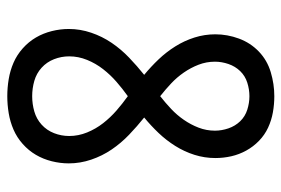

<svg xmlns="http://www.w3.org/2000/svg" viewBox="-146 -638 791 540"><g transform="rotate(90 250.0 -367.5)"><path d="M250 8Q226 8 202 4Q178 0 156 -9.5Q134 -19 115.5 -35.5Q97 -52 85 -72.5Q73 -93 67 -117Q61 -141 61 -165Q61 -197 71.5 -228Q82 -259 100 -285.5Q118 -312 141.5 -334.5Q165 -357 190 -377Q167 -396 146.5 -417.5Q126 -439 110 -464.5Q94 -490 85 -518.5Q76 -547 76 -577Q76 -611 88 -643.5Q100 -676 124.5 -699.5Q149 -723 182.5 -733Q216 -743 250 -743Q273 -743 295.5 -739Q318 -735 338.5 -725.5Q359 -716 375.5 -700Q392 -684 403 -664Q414 -644 419 -622Q424 -600 424 -577Q424 -547 415 -518.5Q406 -490 390 -464.5Q374 -439 353.5 -417.5Q333 -396 310 -377Q335 -357 358.5 -334.5Q382 -312 400 -285.5Q418 -259 428.5 -228Q439 -197 439 -165Q439 -141 433 -117Q427 -93 415 -72.5Q403 -52 384.5 -35.5Q366 -19 344 -9.5Q322 0 298 4Q274 8 250 8ZM250 -422Q269 -437 286 -453Q303 -469 316.5 -488.5Q330 -508 338.5 -530Q347 -552 347 -576Q347 -595 340.5 -614Q334 -633 320.5 -647Q307 -661 288 -667Q269 -673 250 -673Q231 -673 212 -667Q193 -661 179.5 -647Q166 -633 159.5 -614Q153 -595 153 -576Q153 -552 161.5 -530Q170 -508 183.5 -488.5Q197 -469 214 -453Q231 -437 250 -422ZM250 -62Q272 -62 293 -68Q314 -74 330 -88.5Q346 -103 354 -123.5Q362 -144 362 -166Q362 -192 352 -216.5Q342 -241 326 -261.5Q310 -282 290.5 -299Q271 -316 250 -331Q229 -316 209.5 -299Q190 -282 174 -261.5Q158 -241 148 -216.5Q138 -192 138 -166Q138 -144 146 -123.5Q154 -103 170 -88.5Q186 -74 207 -68Q228 -62 250 -62Z"/></g></svg>

Font: Iosevka Slab
Style: Regular
Weight: 400
Monospace: yes
Designer: Belleve Invis
Foundry: Belleve Invis
Version: Version 11.2.4; ttfautohint (v1.8.3)